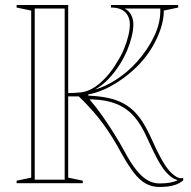

<svg xmlns="http://www.w3.org/2000/svg" viewBox="-20 -728 761 763"><path d="M613 15Q585 15 561 2.5Q537 -10 514 -39Q491 -68 463 -118Q446 -150 428 -179Q410 -208 390 -235.5Q370 -263 346 -290Q322 -317 293 -345H251V-22L309 -10V0H46V-10L104 -22V-686L46 -698V-708H251V-358Q264 -358 277 -359Q290 -360 303 -361Q331 -365 356.5 -382Q382 -399 405 -425Q428 -451 445 -481Q462 -507 473 -534Q484 -561 490 -586Q496 -611 496 -631Q496 -661 477.5 -679.5Q459 -698 421 -698V-708H688V-698L631 -686Q631 -651 618.5 -613.5Q606 -576 584.5 -540Q563 -504 533 -472Q501 -439 464 -413Q427 -387 392.5 -372Q358 -357 331 -353V-348Q380 -346 417.5 -337Q455 -328 484 -309Q513 -290 535.5 -259.5Q558 -229 578 -185Q602 -131 620.5 -97.5Q639 -64 655.5 -46.5Q672 -29 688 -22Q698 -18 708 -21V-11Q693 1 676.5 6.5Q660 12 643.5 13.5Q627 15 613 15ZM475 -694Q492 -686 501 -669Q510 -652 510 -631Q510 -610 503.5 -583Q497 -556 485.5 -528.5Q474 -501 458 -475Q436 -440 411 -414Q386 -388 357 -372Q397 -383 441.5 -411.5Q486 -440 524 -482Q567 -530 593 -584.5Q619 -639 617 -694ZM336 -333Q365 -299 388.5 -265Q412 -231 433.5 -197Q455 -163 475 -126Q500 -79 522.5 -51.5Q545 -24 567 -11.5Q589 1 614 1Q662 1 686 -12Q684 -13 680.5 -14.5Q677 -16 673 -17Q657 -25 640 -44Q623 -63 605 -96.5Q587 -130 565 -179Q542 -232 513 -265Q484 -298 444 -314.5Q404 -331 348 -333ZM118 -14H237V-694H118Z"/></svg>

Font: Kalnia Glaze Thin Medium
Style: Regular
Weight: 500
Version: Version 1.110